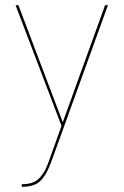

<svg xmlns="http://www.w3.org/2000/svg" viewBox="-20 -720 476 740"><path d="M396 -700 180 -103Q161 -49 137.5 -24.5Q114 0 64 0V-10Q89 -10 106 -16.5Q123 -23 135.5 -37.5Q148 -52 155 -66.5Q162 -81 171 -106L217 -235L40 -700H51L146 -449L222 -249L385 -700Z"/></svg>

Font: Bebas Neue Thin
Style: Regular
Weight: 200
Designer: Ryoichi Tsunekawa
Foundry: Ryoichi Tsunekawa
Version: Version 1.003;PS 001.003;hotconv 1.0.70;makeotf.lib2.5.58329